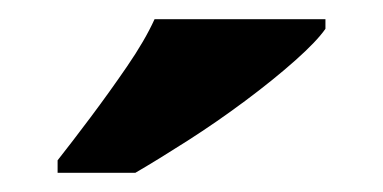

<svg xmlns="http://www.w3.org/2000/svg" viewBox="-20 -786 399 200"><path d="M40 -619Q55 -638 74.5 -664Q94 -690 112.5 -717Q131 -744 141 -766H319V-756Q310 -743 287.5 -723Q265 -703 235.5 -681Q206 -659 175.5 -639.5Q145 -620 121 -606H40Z"/></svg>

Font: Noto Rashi Hebrew ExtraBold
Style: Regular
Weight: 800
Version: Version 1.006